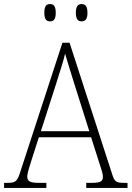

<svg xmlns="http://www.w3.org/2000/svg" viewBox="-22 -924 647 944"><path d="M379 -819C397 -819 408 -829 408 -861C408 -894 397 -904 379 -904C362 -904 351 -894 351 -861C351 -829 362 -819 379 -819ZM224 -819C242 -819 252 -829 252 -861C252 -894 242 -904 224 -904C206 -904 196 -894 196 -861C196 -829 206 -819 224 -819ZM-2 0H206V-25H168C122 -25 112 -35 112 -56C112 -75 128 -119 134 -140L169 -249H426L463 -133C469 -113 484 -73 484 -56C484 -34 475 -25 430 -25H402V0H605V-25H590C549 -25 541 -30 529 -69L320 -714H285L81 -89C64 -33 57 -25 16 -25H-2ZM179 -279 252 -506C267 -557 291 -625 298 -660C310 -620 329 -556 349 -494L417 -279Z"/></svg>

Font: Noto Serif Myanmar SemiCondensed ExtraLight
Style: Regular
Weight: 200
Width: 4
Designer: Ben Mitchell and the Monotype Design Team
Foundry: Monotype Imaging Inc.
Version: Version 2.106